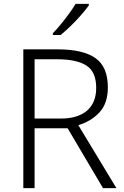

<svg xmlns="http://www.w3.org/2000/svg" viewBox="-20 -968 640 988"><path d="M278 -714Q406 -714 470.5 -669.5Q535 -625 535 -518Q535 -436 491.5 -389.5Q448 -343 383 -324L579 0H510L328 -308H158V0H100V-714ZM273 -663H158V-358H293Q380 -358 427.5 -398.5Q475 -439 475 -516Q475 -598 425 -630.5Q375 -663 273 -663ZM437 -940Q422 -919 397.5 -891Q373 -863 345 -835.5Q317 -808 292 -788H252V-797Q271 -816 293 -843Q315 -870 335.5 -898Q356 -926 369 -948H437Z"/></svg>

Font: Noto Sans Thai Looped Light
Style: Regular
Weight: 300
Designer: Sasikarn Vongin, Ben Mitchell
Foundry: The Fontpad Ltd
Version: Version 1.001; ttfautohint (v1.8.4.7-5d5b)